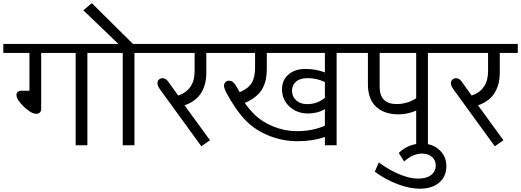

<svg xmlns="http://www.w3.org/2000/svg" viewBox="-35 -895 3210 1183"><path d="M431.2 0V-568.8H218.8V-227.5Q218.8 -193.8 188.5 -193.8Q157.2 -193.8 111.8 -237.8Q66.4 -281.7 66.4 -309.1Q66.4 -335.9 98.6 -335.9H146.5V-568.8H-14.6V-624.5H635.3V-568.8H503.4V0Z M721.2 0V-568.8H606V-624.5H694.3L478.5 -831.5L530.8 -875.5L784.2 -624.5H925.3V-568.8H793.5V0Z M1205.6 6.3 953.1 -341.3Q935.1 -365.2 935.1 -382.3Q935.1 -395.5 943.8 -404.3Q952.6 -413.1 967.3 -413.1Q985.8 -413.1 1000.5 -393.6L1063 -306.2Q1164.1 -341.3 1164.1 -456.1V-568.8H896V-624.5H1347.2V-568.8H1236.3V-444.8Q1236.3 -412.6 1229.5 -383.8Q1222.7 -355 1207.8 -328.1Q1192.9 -301.3 1166 -280Q1139.2 -258.8 1102.1 -246.1L1258.8 -30.8Z M1794.4 -86.9Q1891.1 -86.9 1966.8 -120.6V-222.7Q1922.4 -195.8 1861.8 -195.8Q1795.4 -195.8 1749 -238Q1702.6 -280.3 1702.6 -345.2Q1702.6 -400.9 1741.9 -435.5Q1781.2 -470.2 1846.7 -470.2Q1912.1 -470.2 1966.8 -448.7V-568.8H1608.9V-471.7Q1608.9 -436.5 1603.5 -408.7Q1598.1 -380.9 1584 -352.8Q1569.8 -324.7 1542 -301.5Q1514.2 -278.3 1473.1 -260.7Q1497.6 -225.1 1532.7 -189.9Q1579.1 -143.6 1649.9 -115.2Q1720.7 -86.9 1794.4 -86.9ZM1856.9 -253.4Q1920.4 -253.4 1966.8 -292.5V-389.6Q1916 -413.6 1859.9 -413.6Q1813 -413.6 1788.6 -391.6Q1764.2 -369.6 1764.2 -336.9Q1764.2 -299.8 1790 -276.6Q1815.9 -253.4 1856.9 -253.4ZM1966.8 0V-51.3Q1892.6 -24.9 1797.9 -24.9Q1708.5 -24.9 1624.8 -57.9Q1541 -90.8 1481.9 -149.9Q1448.7 -183.1 1415 -232.4Q1381.3 -281.7 1359.4 -324.2Q1345.2 -352.5 1345.2 -366.2Q1345.2 -379.9 1354 -388.9Q1362.8 -397.9 1375.5 -397.9Q1388.7 -397.9 1398.2 -391.1Q1407.7 -384.3 1418.5 -367.7L1441.9 -327.1Q1495.6 -349.6 1516.1 -384.3Q1536.6 -418.9 1536.6 -478.5V-568.8H1298.3V-624.5H2171.4V-568.8H2039.1V0Z M2529.3 0V-213.4Q2474.6 -190.4 2419.9 -190.4Q2333 -190.4 2282.5 -237.3Q2231.9 -284.2 2231.9 -375V-568.8H2142.1V-624.5H2733.4V-568.8H2601.6V0ZM2408.7 -253.9Q2474.6 -253.9 2529.3 -289.6V-568.8H2304.2V-360.4Q2304.2 -253.9 2408.7 -253.9Z M2455.1 100.1 2421.9 47.4Q2481.9 -10.3 2564.5 -10.3Q2630.4 -10.3 2672.9 29.3Q2715.3 68.8 2715.3 128.9Q2715.3 192.4 2671.1 230Q2627 267.6 2552.7 267.6Q2489.3 267.6 2415.5 240Q2341.8 212.4 2274.4 163.1L2298.8 106Q2366.2 154.8 2429 180.2Q2491.7 205.6 2540 205.6Q2592.3 205.6 2621.1 183.3Q2649.9 161.1 2649.9 124.5Q2649.9 92.8 2626.7 72Q2603.5 51.3 2564.9 51.3Q2509.3 51.3 2455.1 100.1Z M3013.7 6.3 2761.2 -341.3Q2743.2 -365.2 2743.2 -382.3Q2743.2 -395.5 2752 -404.3Q2760.7 -413.1 2775.4 -413.1Q2793.9 -413.1 2808.6 -393.6L2871.1 -306.2Q2972.2 -341.3 2972.2 -456.1V-568.8H2704.1V-624.5H3155.3V-568.8H3044.4V-444.8Q3044.4 -412.6 3037.6 -383.8Q3030.8 -355 3015.9 -328.1Q3001 -301.3 2974.1 -280Q2947.3 -258.8 2910.2 -246.1L3066.9 -30.8Z"/></svg>

Font: Khula Regular
Style: Regular
Weight: 400
Designer: Erin McLaughlin, Steve Matteson
Version: Version 1.000;PS 1.0;hotconv 1.0.72;makeotf.lib2.5.5900